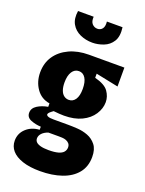

<svg xmlns="http://www.w3.org/2000/svg" viewBox="-164 -810 794 1050"><g transform="rotate(20 232.5 -285.0)"><path d="M205 162Q145 162 103 148Q61 134 40 109.5Q19 85 19 52Q19 10 49.5 -18.5Q80 -47 127 -50V-68Q97 -69 69 -80Q41 -91 41 -118Q41 -145 67 -161.5Q93 -178 128 -184V-204Q78 -212 50 -252.5Q22 -293 22 -346Q22 -401 49.5 -441.5Q77 -482 126.5 -505Q176 -528 240 -528H446V-418L315 -445V-421Q374 -406 394.5 -377Q415 -348 415 -315Q415 -278 392.5 -243.5Q370 -209 327.5 -188.5Q285 -168 225 -168Q215 -168 198 -169Q181 -170 164 -172Q150 -162 143.5 -155.5Q137 -149 137 -144Q137 -138 143.5 -134.5Q150 -131 159.5 -130Q169 -129 179 -129H266Q288 -129 319 -127Q350 -125 379 -114Q408 -103 428 -78Q448 -53 448 -8Q448 48 417 86Q386 124 331 143Q276 162 205 162ZM210 38Q245 38 266 32Q287 26 296.5 14.5Q306 3 306 -12Q306 -26 298.5 -34.5Q291 -43 280 -47Q269 -51 257.5 -51.5Q246 -52 238 -52H177Q154 -44 141.5 -30.5Q129 -17 129 -1Q129 11 137 19.5Q145 28 163 33Q181 38 210 38ZM220 -258Q244 -258 258 -279Q272 -300 272 -340Q272 -381 258 -403Q244 -425 220 -425Q195 -425 180.5 -402.5Q166 -380 166 -340Q166 -314 172.5 -295.5Q179 -277 191.5 -267.5Q204 -258 220 -258ZM102 -732H193Q191 -704 203.5 -690.5Q216 -677 234 -677Q252 -677 262.5 -690.5Q273 -704 270 -732H361Q368 -680 349.5 -650.5Q331 -621 298.5 -608.5Q266 -596 234 -596Q195 -596 162 -611Q129 -626 112 -656Q95 -686 102 -732Z"/></g></svg>

Font: Bricolage Grotesque Condensed ExtraBold
Style: Regular
Weight: 800
Width: 3
Designer: Mathieu Triay
Foundry: Atelier Triay
Version: Version 1.000;gftools[0.9.30]